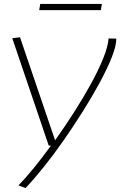

<svg xmlns="http://www.w3.org/2000/svg" viewBox="-20 -729 607 969"><path d="M528 -535 567 -534Q567 -498 544.5 -441Q522 -384 484 -313.5Q446 -243 398.5 -167.5Q351 -92 300 -19Q249 54 199.5 115.5Q150 177 109 220L73 207Q108 171 150.5 119Q193 67 237 6H226L42 -536L81 -541L258 -21Q306 -88 353 -161.5Q400 -235 438.5 -305Q477 -375 501 -434.5Q525 -494 528 -535ZM178 -678 183 -709H494L489 -678Z"/></svg>

Font: Georama Extended ExtraLight
Style: Italic
Weight: 200
Width: 7
Italic angle: -9°
Designer: Jean-Baptiste Levee
Foundry: Production Type
Version: Version 1.000